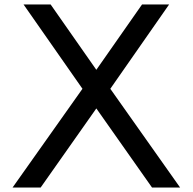

<svg xmlns="http://www.w3.org/2000/svg" viewBox="-20 -845 868 865"><path d="M36.5 0 351.5 -445 86 -825H208L414 -530.5L620 -825H742L477 -445L791.5 0H665L414 -356.5L163 0Z"/></svg>

Font: Spartan Thin Medium
Style: Regular
Weight: 500
Version: Version 1.004